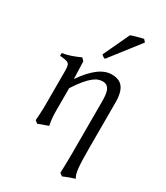

<svg xmlns="http://www.w3.org/2000/svg" viewBox="-233 -848 1001 1159"><g transform="rotate(30 267.0 -268.5)"><path d="M354.5 -468.8Q409.7 -468.8 433.6 -435.1Q457.5 -401.4 457.5 -336.9V-23.9Q457.5 21 458.3 55.7Q459 90.3 461.4 116Q463.9 141.6 468.3 158.7Q472.7 175.8 480.5 185.1Q459.5 191.9 438.5 199.5Q417.5 207 400.4 214.8L381.3 200.7Q381.8 190.9 382.3 173.1Q382.8 155.3 383.3 134.8Q383.8 114.3 384 94Q384.3 73.7 384.3 59.6V-293Q384.3 -316.9 382.6 -337.4Q380.9 -357.9 374.8 -373Q368.7 -388.2 357.4 -396.7Q346.2 -405.3 327.1 -405.3Q313 -405.3 297.1 -399.7Q281.2 -394 262.5 -378.9Q243.7 -363.8 221.2 -336.9Q198.7 -310.1 171.9 -268.1V-115.2Q171.9 -98.1 172.4 -84.5Q172.9 -70.8 174.3 -58.6Q175.8 -46.4 177.5 -34.7Q179.2 -22.9 181.2 -10.7Q164.6 -4.4 147.2 1.2Q129.9 6.8 112.3 14.6L93.3 0Q94.2 -9.8 95.2 -23.7Q96.2 -37.6 96.9 -52.5Q97.7 -67.4 98.1 -81.8Q98.6 -96.2 98.6 -107.4V-332.5Q98.6 -357.9 97.2 -372.3Q95.7 -386.7 88.9 -394.3Q82 -401.9 67.6 -404.8Q53.2 -407.7 26.9 -410.2V-429.7Q44.4 -432.1 59.3 -436Q74.2 -439.9 88.4 -444.8Q102.5 -449.7 116.9 -455.6Q131.3 -461.4 147.5 -468.8L164.6 -451.7Q166 -417.5 167 -390.6L168.9 -330.1Q216.8 -399.4 262.7 -434.1Q308.6 -468.8 354.5 -468.8ZM270 -529.3Q266.1 -530.3 263.2 -531.5Q260.3 -532.7 257.3 -534.7Q254.4 -536.6 251.5 -539.1Q248.5 -541.5 244.1 -545.4L330.1 -728.5Q337.9 -731.4 348.6 -734.6Q359.4 -737.8 371.1 -741.2Q382.8 -744.6 394.3 -747.3Q405.8 -750 415 -752.4L430.2 -735.4Z"/></g></svg>

Font: Noto Serif Devanagari
Style: Bold
Weight: 700
Designer: Monotype Design Team
Foundry: Monotype Imaging Inc.
Version: Version 1.01